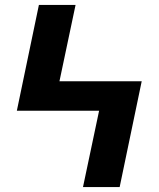

<svg xmlns="http://www.w3.org/2000/svg" viewBox="-20 -755 640 775"><path d="M315 0 380 -308H48L137 -735H285L220 -427H552L463 0Z"/></svg>

Font: Iosevka Heavy Extended
Style: Regular
Weight: 900
Width: 7
Monospace: yes
Designer: Belleve Invis
Foundry: Belleve Invis
Version: Version 32.5.0; ttfautohint (v1.8.4)